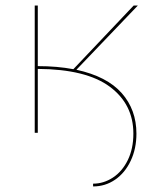

<svg xmlns="http://www.w3.org/2000/svg" viewBox="-20 -478 547 691"><path d="M471 3Q471 57 450.5 100.5Q430 144 394.5 168.5Q359 193 315 193V183Q353 183 386.5 161Q420 139 440 98Q460 57 460 3Q460 -103 375 -166Q290 -229 116 -230V0H105V-458H116V-240Q186 -240 244 -229L461 -458H476L255 -227Q365 -203 418 -143Q471 -83 471 3Z"/></svg>

Font: Ysabeau SC Hairline
Style: Regular
Weight: 100
Designer: Christian Thalmann (Catharsis Fonts)
Version: Version 0.003